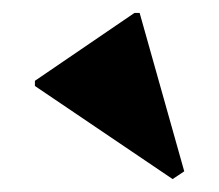

<svg xmlns="http://www.w3.org/2000/svg" viewBox="-20 -840 339 297"><path d="M247 -563 34 -707V-715L188 -820H196L265 -575Z"/></svg>

Font: Platypi ExtraBold
Style: Regular
Weight: 800
Designer: David Sargent
Foundry: Bolt Cutter Type
Version: Version 1.200; ttfautohint (v1.8.4.7-5d5b)